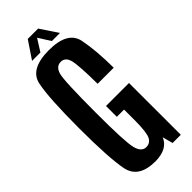

<svg xmlns="http://www.w3.org/2000/svg" viewBox="-256 -815 853 853"><g transform="rotate(-45 170.0 -389.0)"><path d="M152.5 4Q228.5 3 250 -49L263 0H314.5V-325.5H170V-257.5H215.5V-185.5Q215 -112.5 203.2 -91Q191.5 -69.5 167.5 -69.5Q138 -69.5 127.5 -111.2Q117 -153 117 -334Q117 -539.5 127.5 -573Q138 -606.5 166.5 -606.5Q195 -606.5 203.8 -572.2Q212.5 -538 213.5 -421.5H314.5Q314 -529.5 299 -605Q284 -680.5 166.5 -680.5Q47 -680.5 31.2 -605.8Q15.5 -531 15.5 -340.5Q15.5 -153 31 -74.5Q46.5 4 152.5 4ZM79.5 -699.5H132L168 -756.5L204 -699.5H255L200 -782H135Z"/></g></svg>

Font: Anybody ExtraCondensed Medium
Style: Regular
Weight: 500
Width: 2
Version: Version 1.113;gftools[0.9.25]